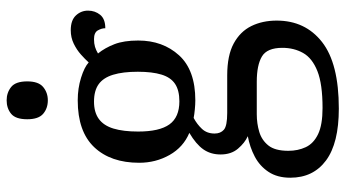

<svg xmlns="http://www.w3.org/2000/svg" viewBox="-251 -549 1040 578"><g transform="rotate(-90 269.0 -260.0)"><path d="M231 240Q127 240 75 201.5Q23 163 23 94Q23 55 40.5 28.5Q58 2 86.5 -13Q115 -28 148 -34Q128 -43 110.5 -63.5Q93 -84 93 -116Q93 -146 108.5 -168Q124 -190 158 -210Q115 -228 91.5 -269.5Q68 -311 68 -361Q68 -447 115 -496.5Q162 -546 256 -546Q292 -546 324 -536Q356 -526 370 -513Q380 -524 394 -536.5Q408 -549 426.5 -558Q445 -567 467 -567Q497 -567 511.5 -551.5Q526 -536 526 -515Q526 -494 513.5 -478.5Q501 -463 473 -463Q473 -474 466.5 -485.5Q460 -497 440 -497Q427 -497 417 -494Q407 -491 397 -485Q414 -464 425 -435.5Q436 -407 436 -364Q436 -290 391.5 -241Q347 -192 256 -192Q244 -192 228.5 -193.5Q213 -195 203 -197Q184 -187 170 -172Q156 -157 156 -134Q156 -116 167.5 -106Q179 -96 218 -96H331Q391 -96 427 -76.5Q463 -57 479.5 -23.5Q496 10 496 53Q496 139 431.5 189.5Q367 240 231 240ZM233 191Q305 191 344 175.5Q383 160 398.5 132.5Q414 105 414 70Q414 24 388 8.5Q362 -7 312 -7H214Q186 -7 161 0.5Q136 8 120 28Q104 48 104 88Q104 117 115 140.5Q126 164 154 177.5Q182 191 233 191ZM253 -240Q286 -240 305.5 -253Q325 -266 333.5 -294Q342 -322 342 -365Q342 -410 333 -439.5Q324 -469 304.5 -483Q285 -497 252 -497Q220 -497 200 -482.5Q180 -468 171 -438.5Q162 -409 162 -364Q162 -300 183.5 -270Q205 -240 253 -240ZM256 -636Q232 -636 215.5 -650Q199 -664 199 -698Q199 -733 215.5 -746.5Q232 -760 256 -760Q279 -760 296 -746.5Q313 -733 313 -698Q313 -664 296 -650Q279 -636 256 -636Z"/></g></svg>

Font: Noto Serif Lao
Style: Regular
Weight: 400
Designer: Monotype Design Team
Foundry: Monotype Imaging Inc.
Version: Version 2.003